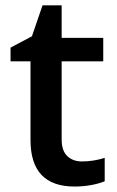

<svg xmlns="http://www.w3.org/2000/svg" viewBox="-20 -680 433 710"><path d="M283.2 -83Q325.2 -83 367.2 -96.2V-9.8Q348.1 -1.5 318.1 4.2Q288.1 9.8 255.9 9.8Q92.8 9.8 92.8 -162.1V-453.1H19V-503.9L98.1 -545.9L137.2 -660.2H208V-540H361.8V-453.1H208V-164.1Q208 -122.6 228.8 -102.8Q249.5 -83 283.2 -83Z"/></svg>

Font: f0_46533          
Style: Regular
Weight: 600
Foundry: Ascender Corporation
Version: Version 1.10